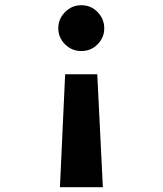

<svg xmlns="http://www.w3.org/2000/svg" viewBox="-20 -532 640 756"><path d="M363 -239.5 385 205H216L236.5 -239.5ZM300 -511.5Q338 -511.5 364.2 -484.5Q390.5 -457.5 390.5 -420.5Q390.5 -384 364.2 -357.5Q338 -331 300 -331Q263 -331 236.2 -357.5Q209.5 -384 209.5 -420.5Q209.5 -457.5 236.2 -484.5Q263 -511.5 300 -511.5Z"/></svg>

Font: Fira Code Light
Style: Bold
Weight: 700
Monospace: yes
Version: Version 5.002